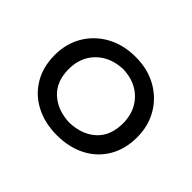

<svg xmlns="http://www.w3.org/2000/svg" viewBox="-97 -880 694 694"><g transform="rotate(45 250.0 -533.0)"><path d="M250 -332.5Q188.5 -332.5 140.9 -357.2Q93.3 -381.8 66.4 -427Q39.6 -472.2 39.6 -532.7Q39.6 -590.3 66.4 -636Q93.3 -681.6 141.1 -708Q189 -734.4 251.5 -734.4Q313.5 -734.4 360.6 -708Q407.7 -681.6 434.3 -636Q460.9 -590.3 460.9 -532.7Q460.9 -472.2 434.3 -427Q407.7 -381.8 360.1 -357.2Q312.5 -332.5 250 -332.5ZM250 -396.5Q314 -398.9 351.6 -434.1Q389.2 -469.2 389.2 -532.2Q389.2 -591.8 351.8 -630.4Q314.5 -668.9 251.5 -671.4Q187.5 -668.9 149.4 -630.6Q111.3 -592.3 111.3 -532.2Q111.3 -469.2 149.4 -434.1Q187.5 -398.9 250 -396.5Z"/></g></svg>

Font: Pinar DS3-Regular
Style: Regular
Weight: 400
Designer: Amin Abedi
Version: Version 2.000